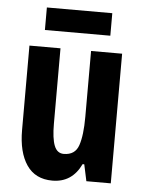

<svg xmlns="http://www.w3.org/2000/svg" viewBox="-52 -755 605 807"><g transform="rotate(5 250.5 -351.5)"><path d="M445 -547V0H342L327 -70H320Q282 10 199 10Q127 10 90.5 -43.5Q54 -97 54 -191V-547H185V-229Q185 -167 197 -136.5Q209 -106 237 -106Q285 -106 299.5 -148.5Q314 -191 314 -269V-547ZM389 -713V-618H113V-713Z"/></g></svg>

Font: Noto Sans Lao UI ExtCond
Style: Bold
Weight: 700
Width: 2
Designer: Monotype Design Team
Foundry: Monotype Imaging Inc.
Version: Version 2.000; ttfautohint (v1.8.4.7-5d5b)